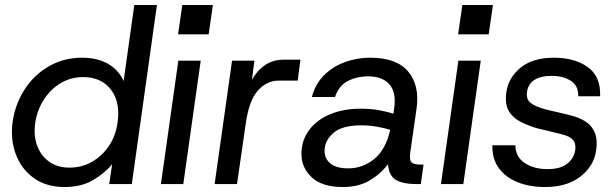

<svg xmlns="http://www.w3.org/2000/svg" viewBox="-20 -740 2475 772"><path d="M240 12Q166 12 116 -24Q66 -60 43.5 -120Q21 -180 31 -252Q42 -324 80 -382Q118 -440 177.5 -474Q237 -508 310 -508Q372 -508 415 -483Q458 -458 477 -414L520 -720H611L510 0H419L431 -80Q402 -44 354.5 -16Q307 12 240 12ZM259 -66Q309 -66 350 -89.5Q391 -113 418.5 -154Q446 -195 453 -250Q464 -331 425.5 -380.5Q387 -430 314 -430Q265 -430 224.5 -406Q184 -382 157 -340.5Q130 -299 122 -248Q114 -197 129 -155.5Q144 -114 177.5 -90Q211 -66 259 -66Z M696 -602 713 -720H836L819 -602ZM627 0 697 -496H787L717 0Z M843 0 913 -496H1003L993 -419Q1014 -457 1046 -478.5Q1078 -500 1120 -500H1188L1177 -416H1101Q1053 -416 1017 -376Q981 -336 968 -242L933 0Z M1359 12Q1275 12 1233.5 -27Q1192 -66 1192 -121Q1192 -175 1222.5 -216.5Q1253 -258 1307 -280.5Q1361 -303 1430 -303Q1473 -303 1506.5 -296.5Q1540 -290 1562 -283L1565 -306Q1574 -369 1545.5 -401Q1517 -433 1461 -433Q1414 -433 1378 -414Q1342 -395 1327 -350H1234Q1248 -403 1283.5 -438Q1319 -473 1367.5 -490.5Q1416 -508 1468 -508Q1575 -508 1621.5 -452Q1668 -396 1655 -304L1630 -130Q1625 -96 1635 -87Q1645 -78 1675 -78H1683L1672 0H1650Q1602 0 1573 -16Q1544 -32 1540 -80Q1511 -41 1466.5 -14.5Q1422 12 1359 12ZM1285 -134Q1285 -101 1309.5 -82Q1334 -63 1380 -63Q1438 -63 1484.5 -100.5Q1531 -138 1549 -218Q1527 -225 1496 -230.5Q1465 -236 1432 -236Q1355 -236 1320 -205Q1285 -174 1285 -134Z M1822 -602 1839 -720H1962L1945 -602ZM1753 0 1823 -496H1913L1843 0Z M2171 12Q2110 12 2062 -7Q2014 -26 1986 -63.5Q1958 -101 1960 -156H2052Q2053 -109 2090 -84.5Q2127 -60 2181 -60Q2234 -60 2261 -82Q2288 -104 2293 -137Q2296 -163 2285 -176Q2274 -189 2255.5 -195Q2237 -201 2219 -205Q2199 -210 2178.5 -215Q2158 -220 2140 -224Q2106 -234 2074.5 -249.5Q2043 -265 2026 -293.5Q2009 -322 2016 -370Q2025 -429 2074 -468.5Q2123 -508 2208 -508Q2290 -508 2343 -470.5Q2396 -433 2393 -353H2305Q2306 -396 2274.5 -415.5Q2243 -435 2200 -435Q2108 -435 2099 -370Q2095 -340 2114.5 -325.5Q2134 -311 2171 -301Q2189 -296 2210.5 -291.5Q2232 -287 2247 -283Q2270 -278 2295 -270Q2320 -262 2341 -246.5Q2362 -231 2372.5 -204.5Q2383 -178 2377 -136Q2369 -74 2315 -31Q2261 12 2171 12Z"/></svg>

Font: Host Grotesk
Style: Italic
Weight: 400
Italic angle: -8°
Designer: Doğukan Karapınar based on Poppins by Indian Type Foundry, Jonny Pinhorn
Foundry: Element Type
Version: Version 1.001; ttfautohint (v1.8.4.7-5d5b)